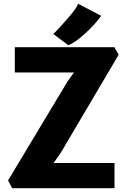

<svg xmlns="http://www.w3.org/2000/svg" viewBox="-20 -992 673 1012"><path d="M44.4 0 22.5 -41 335 -561 369.6 -609.9H58.1V-743.2H583L605.5 -703.6L298.8 -184.1L262.2 -132.8H583.5V0ZM339.8 -753.9 261.2 -812.5Q291 -842.3 337.6 -895.8Q384.3 -949.2 391.6 -972.2L513.2 -908.7Q481 -862.8 426.5 -813.5Q372.1 -764.2 339.8 -753.9Z"/></svg>

Font: HaufeMerriweatherSans
Style: Bold
Weight: 700
Designer: Eben Sorkin
Foundry: Eben Sorkin
Version: Version 1.56